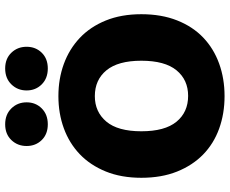

<svg xmlns="http://www.w3.org/2000/svg" viewBox="-93 -778 889 743"><g transform="rotate(-90 351.5 -406.5)"><path d="M668 -304Q668 -226 644 -165.5Q620 -105 577.5 -64.5Q535 -24 477 -3Q419 18 351 18Q283 18 225 -3Q167 -24 125 -65Q83 -106 59 -166Q35 -226 35 -304Q35 -382 59.5 -442Q84 -502 126.5 -542.5Q169 -583 226.5 -604Q284 -625 351 -625Q418 -625 475.5 -604Q533 -583 576 -542.5Q619 -502 643.5 -442Q668 -382 668 -304ZM488 -304Q488 -394 451 -439Q414 -484 351 -484Q290 -484 252.5 -439.5Q215 -395 215 -304Q215 -213 252 -168Q289 -123 352 -123Q414 -123 451 -168Q488 -213 488 -304ZM327 -748Q327 -713 303.5 -689.5Q280 -666 242 -666Q204 -666 181 -689.5Q158 -713 158 -748Q158 -783 181 -807Q204 -831 242 -831Q280 -831 303.5 -807Q327 -783 327 -748ZM542 -748Q542 -713 519 -689.5Q496 -666 458 -666Q420 -666 396.5 -689.5Q373 -713 373 -748Q373 -783 396.5 -807Q420 -831 458 -831Q496 -831 519 -807Q542 -783 542 -748Z"/></g></svg>

Font: Baloo Chettan 2 ExtraBold
Style: Regular
Weight: 800
Designer: Maithili Shingre, Unnati Kotecha and Ek Type
Foundry: Ek Type
Version: Version 1.640;hotconv 1.0.111;makeotfexe 2.5.65597; ttfautoh